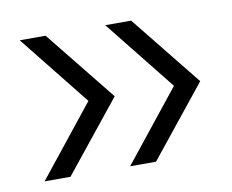

<svg xmlns="http://www.w3.org/2000/svg" viewBox="-52 -521 610 504"><g transform="rotate(-10 253.0 -269.0)"><path d="M257 -81 407 -269 257 -457H326L477 -269L326 -81ZM29 -81 179 -269 29 -457H98L249 -269L98 -81Z"/></g></svg>

Font: Plus Jakarta Sans Light
Style: Regular
Weight: 300
Designer: Gumpita Rahayu
Foundry: Tokotype
Version: Version 2.006; ttfautohint (v1.8.4.7-5d5b)